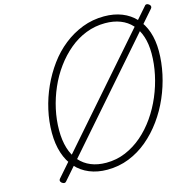

<svg xmlns="http://www.w3.org/2000/svg" viewBox="-156 -1292 1485 1480"><g transform="rotate(-15 587.0 -551.5)"><path d="M523 19Q445 19 381.5 -7Q318 -33 273.5 -82.5Q229 -132 205.5 -204Q182 -276 182 -366Q182 -457 202.5 -548Q223 -639 261.5 -724Q300 -809 354 -883Q408 -957 477.5 -1012Q547 -1067 628.5 -1098.5Q710 -1130 802 -1130Q881 -1130 944 -1105Q1007 -1080 1051.5 -1032Q1096 -984 1119 -916Q1142 -848 1142 -763Q1142 -673 1122 -580.5Q1102 -488 1064 -400.5Q1026 -313 971 -237Q916 -161 847.5 -103.5Q779 -46 697.5 -13.5Q616 19 523 19ZM529 -35Q611 -35 683.5 -65.5Q756 -96 817.5 -149Q879 -202 928.5 -273Q978 -344 1012.5 -425.5Q1047 -507 1065 -592Q1083 -677 1083 -759Q1083 -836 1063.5 -895Q1044 -954 1007.5 -994.5Q971 -1035 917.5 -1056Q864 -1077 796 -1077Q716 -1077 643 -1048.5Q570 -1020 508 -968Q446 -916 396.5 -848Q347 -780 312.5 -701Q278 -622 259.5 -538Q241 -454 241 -370Q241 -290 260 -227.5Q279 -165 316.5 -122Q354 -79 407.5 -57Q461 -35 529 -35ZM191 24Q185 32 176 32Q167 32 156 24Q137 7 151 -9L1128 -1126Q1134 -1135 1144 -1135Q1154 -1135 1164 -1126Q1172 -1120 1173.5 -1111Q1175 -1102 1168 -1094Z"/></g></svg>

Font: Playwrite CU ExtraLight
Style: Regular
Weight: 250
Designer: Veronika Burian, José Scaglione
Foundry: TypeTogether
Version: Version 1.002